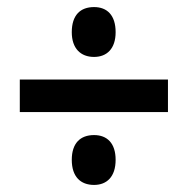

<svg xmlns="http://www.w3.org/2000/svg" viewBox="-20 -624 531 543"><path d="M246 -463C282 -463 307 -486 307 -533C307 -581 283 -604 246 -604C207 -604 183 -581 183 -533C183 -487 208 -463 246 -463ZM36 -307H455V-399H36ZM246 -101C282 -101 307 -124 307 -172C307 -219 283 -242 246 -242C207 -242 183 -219 183 -172C183 -124 208 -101 246 -101Z"/></svg>

Font: Noto Sans Arabic UI Cn SmBd
Style: Regular
Weight: 600
Width: 3
Designer: Monotype Design Team, Nadine Chahine and Nizar Qandah
Foundry: Monotype Imaging Inc.
Version: Version 2.010